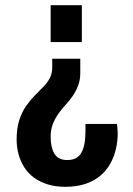

<svg xmlns="http://www.w3.org/2000/svg" viewBox="-20 -547 512 739"><path d="M231 172Q193 172 163 162.5Q133 153 110.5 136.5Q88 120 73.5 97Q59 74 51.5 47Q44 20 44 -10Q44 -53 54 -84Q64 -115 79.5 -137.5Q95 -160 112.5 -178Q130 -196 146 -212Q162 -228 171.5 -246Q181 -264 181 -287V-321H289V-267Q289 -239 280.5 -217Q272 -195 259.5 -177Q247 -159 232 -143Q217 -127 204.5 -109Q192 -91 183.5 -70Q175 -49 175 -20Q175 -1 178.5 15.5Q182 32 189 44Q196 56 208.5 62.5Q221 69 239 69Q262 69 276 59.5Q290 50 297 33.5Q304 17 306.5 -3Q309 -23 309 -43Q309 -50 309 -57Q309 -64 309 -70H430Q431 -65 432 -55.5Q433 -46 433 -34Q433 -3 426 27Q419 57 404.5 83Q390 109 366.5 129Q343 149 309.5 160.5Q276 172 231 172ZM175 -385V-527H295V-385Z"/></svg>

Font: Archivo Condensed
Style: Bold
Weight: 700
Width: 3
Designer: Hector Gatti
Foundry: Omnibus-Type
Version: Version 2.001